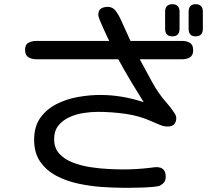

<svg xmlns="http://www.w3.org/2000/svg" viewBox="-20 -847 1040 909"><path d="M795.9 -674.8Q761.7 -674.8 761.7 -710.9V-791Q761.7 -827.1 795.9 -827.1Q830.1 -827.1 830.1 -791V-710.9Q830.1 -674.8 795.9 -674.8ZM906.2 -674.8Q873 -674.8 873 -710.9V-791Q873 -827.1 906.2 -827.1Q940.4 -827.1 940.4 -791V-710.9Q940.4 -674.8 906.2 -674.8ZM562.5 42Q516.6 42 460.9 38.1Q405.3 34.2 349.1 22Q293 9.8 246.1 -15.1Q199.2 -40 170.4 -81.5Q141.6 -123 141.6 -185.5Q141.6 -248 170.9 -289.1Q200.2 -330.1 247.1 -354Q293.9 -377.9 348.6 -387.7Q403.3 -397.5 454.1 -397.5Q506.8 -397.5 558.6 -388.7Q610.4 -379.9 660.2 -363.3Q628.9 -413.1 598.6 -463.9Q568.4 -514.6 540 -566.4H152.3Q129.9 -566.4 114.3 -576.2Q98.6 -585.9 98.6 -610.4Q98.6 -635.7 114.7 -644.5Q130.9 -653.3 152.3 -653.3H497.1Q494.1 -659.2 485.8 -676.8Q477.5 -694.3 468.3 -714.8Q459 -735.4 452.1 -752.4Q445.3 -769.5 445.3 -775.4Q445.3 -797.9 458 -806.2Q470.7 -814.5 490.2 -814.5Q513.7 -814.5 527.8 -795.4Q542 -776.4 550.8 -756.8L597.7 -653.3H841.8Q864.3 -653.3 879.4 -644Q894.5 -634.8 894.5 -609.4Q894.5 -585 879.4 -575.7Q864.3 -566.4 841.8 -566.4H641.6Q669.9 -514.6 699.7 -459.5Q729.5 -404.3 768.6 -360.4Q774.4 -354.5 785.2 -340.8Q795.9 -327.1 805.2 -313Q814.5 -298.8 814.5 -289.1Q814.5 -248 773.4 -248Q754.9 -248 735.8 -256.3Q716.8 -264.6 700.2 -271.5Q640.6 -298.8 574.2 -308.1Q507.8 -317.4 442.4 -317.4Q411.1 -317.4 375.5 -312Q339.8 -306.6 308.1 -292Q276.4 -277.3 256.3 -252.4Q236.3 -227.5 236.3 -187.5Q236.3 -146.5 260.7 -119.6Q285.2 -92.8 324.2 -77.6Q363.3 -62.5 407.7 -55.7Q452.1 -48.8 493.7 -46.9Q535.2 -44.9 562.5 -44.9Q595.7 -44.9 627.9 -46.9Q660.2 -48.8 692.4 -52.7Q699.2 -53.7 706.5 -54.7Q713.9 -55.7 720.7 -55.7Q764.6 -55.7 764.6 -10.7Q764.6 4.9 758.3 14.2Q752 23.4 738.3 31.2Q731.4 35.2 707 37.6Q682.6 40 652.3 41Q622.1 42 596.7 42Q571.3 42 562.5 42Z"/></svg>

Font: Kosugi Maru
Style: Regular
Weight: 400
Designer: MOTOYA
Version: Version 4.002